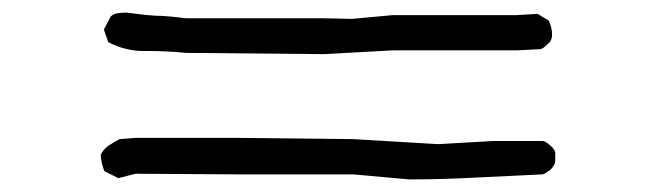

<svg xmlns="http://www.w3.org/2000/svg" viewBox="-20 -502 1040 305"><path d="M630 -217 541 -225H357L195 -226L168 -219L146 -230Q144 -234 142 -242Q140 -250 140 -256Q144 -265 153 -271Q164 -278 170 -281L195 -283H355L541 -281L676 -273L763 -278H842Q846 -278 854 -271Q861 -265 862 -260V-244Q860 -238 854 -232Q846 -226 842 -225Q825 -224 789.5 -222.5Q754 -221 737 -220Q684 -217 630 -217ZM494 -416 275 -418Q247 -421 212 -421Q181 -420 152 -435L145 -455L156 -476Q162 -481 168 -481Q172 -482 181 -482Q209 -478 228 -477Q244 -477 275 -473H493L539 -472L604 -478H801L834 -480L852 -469Q854 -464 856 -457Q857 -453 857 -444Q855 -435 850 -432Q843 -425 839 -424L801 -422H604Z"/></svg>

Font: Yozai
Style: Regular
Weight: 400
Designer: LXGW / Y.OzVox
Foundry: LXGW / Y.OzVox
Version: Version 0.861;October 22, 2024